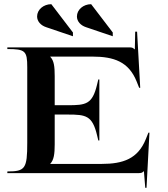

<svg xmlns="http://www.w3.org/2000/svg" viewBox="-20 -826 800 916"><path d="M157 -747.4C157 -723.8 175 -704.8 200 -696.4L328 -653V-671L224.9 -806C187.4 -806 157 -779.8 157 -747.4ZM347 -747.4C347 -723.8 365 -704.8 390 -696.4L518 -653V-671L414.9 -806C377.4 -806 347 -779.8 347 -747.4ZM15 0H639C655 0 658.6 -2 665.6 -9H666.6L673 70H679L693 -193H688L676 -163C638.1 -68.2 567.1 -44 465 -44H220V-45C237 -63 241 -91.5 241 -137V-279.5H303C390.2 -279.5 420.5 -274.6 443 -181L449 -156H454V-447H449L443 -422C420.5 -328.4 390.2 -324 303 -324H241V-463C241 -508.5 237.5 -536.9 220.1 -554.6L220 -556H421C523.1 -556 594.1 -531.8 632 -437L644 -407H649L634 -675H625L623.3 -591.1H621.3C614.3 -598.1 611 -600 595 -600H15V-592C100.5 -592 110 -583.3 110 -505V-145C110 -21.7 100.5 -8 15 -8Z"/></svg>

Font: Prida01
Style: Black
Weight: 900
Designer: gluk
Foundry: gluk
Version: Version 00.072